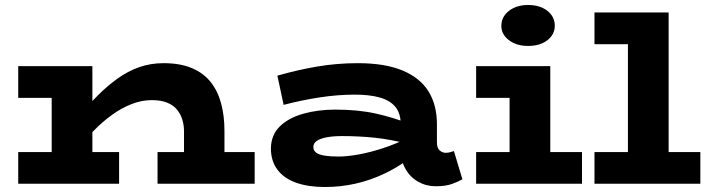

<svg xmlns="http://www.w3.org/2000/svg" viewBox="-20 -736 2852 769"><path d="M717 0V-211Q717 -235 710 -257.5Q703 -280 688.5 -297.5Q674 -315 649 -325Q624 -335 588 -335Q547 -335 506.5 -319Q466 -303 428 -275.5Q390 -248 356 -213Q322 -178 294 -141V-268Q332 -314 371 -353Q410 -392 451 -421.5Q492 -451 537.5 -467Q583 -483 635 -483Q702 -483 749 -463Q796 -443 824.5 -406.5Q853 -370 866 -320.5Q879 -271 879 -212V0ZM53 0V-127H457V0ZM187 0V-471H350V0ZM53 -344V-471H310V-344ZM611 0V-127H1000V0Z M1726 10Q1687 10 1655 -8Q1623 -26 1604 -59.5Q1585 -93 1585 -138V-238Q1585 -282 1563.5 -308Q1542 -334 1501 -345.5Q1460 -357 1402 -357Q1333 -357 1261 -346Q1189 -335 1116 -316L1091 -433Q1171 -456 1250.5 -469.5Q1330 -483 1413 -483Q1522 -483 1592.5 -453.5Q1663 -424 1696.5 -369.5Q1730 -315 1730 -239V-166Q1730 -143 1741 -133.5Q1752 -124 1765 -124Q1775 -124 1783.5 -126.5Q1792 -129 1798 -131L1832 -18Q1815 -8 1789.5 1Q1764 10 1726 10ZM1281 13Q1215 13 1166.5 -4Q1118 -21 1091.5 -56Q1065 -91 1065 -142Q1066 -196 1101 -230Q1136 -264 1194.5 -280.5Q1253 -297 1323 -297Q1415 -297 1486 -281Q1557 -265 1617 -241V-159Q1544 -178 1479.5 -184.5Q1415 -191 1351 -191Q1314 -191 1288 -186Q1262 -181 1248.5 -171.5Q1235 -162 1235 -147Q1235 -133 1246.5 -124.5Q1258 -116 1281 -112.5Q1304 -109 1335 -109Q1371 -109 1417.5 -117.5Q1464 -126 1515.5 -143Q1567 -160 1617 -185L1614 -97Q1570 -64 1516.5 -39Q1463 -14 1404 -0.5Q1345 13 1281 13Z M2021 -44V-471H2184V-44ZM1887 0V-127H2311V0ZM1887 -344V-471H2138V-344ZM2095 -552Q2049 -552 2018.5 -575Q1988 -598 1988 -632Q1988 -669 2018.5 -692.5Q2049 -716 2095 -716Q2143 -716 2172.5 -692.5Q2202 -669 2202 -633Q2202 -598 2172.5 -575Q2143 -552 2095 -552Z M2495 -44V-686H2658V-44ZM2361 0V-127H2785V0ZM2361 -559V-686H2646V-559Z"/></svg>

Font: BioRhyme SemiExpanded ExtraBold
Style: Regular
Weight: 800
Width: 6
Designer: Aoife Mooney
Foundry: Aoife Mooney Type
Version: Version 1.600;gftools[0.9.33]